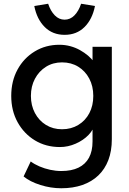

<svg xmlns="http://www.w3.org/2000/svg" viewBox="-20 -775 689 1025"><path d="M307 230Q251 230 195.5 212.5Q140 195 106 167L144 87Q164 102 191 113.5Q218 125 248 131.5Q278 138 307 138Q362 138 399 120Q436 102 455 67Q474 32 474 -20V-121L485 -114Q480 -83 452.5 -54.5Q425 -26 384 -8Q343 10 300 10Q225 10 166.5 -25.5Q108 -61 74 -122.5Q40 -184 40 -263Q40 -342 73.5 -403.5Q107 -465 165.5 -500.5Q224 -536 297 -536Q327 -536 355 -528.5Q383 -521 407 -507.5Q431 -494 450 -478Q469 -462 481 -444Q493 -426 496 -410L474 -402V-525H577V-32Q577 31 558.5 79.5Q540 128 505 161.5Q470 195 420 212.5Q370 230 307 230ZM311 -85Q360 -85 398 -108Q436 -131 457 -171Q478 -211 478 -263Q478 -315 456.5 -355.5Q435 -396 397.5 -419Q360 -442 311 -442Q263 -442 225.5 -418.5Q188 -395 166.5 -354.5Q145 -314 145 -263Q145 -212 166.5 -171.5Q188 -131 225.5 -108Q263 -85 311 -85ZM325 -589Q261 -589 219 -630.5Q177 -672 163 -743L237 -755Q250 -716 272.5 -693Q295 -670 325 -670Q355 -670 377.5 -693Q400 -716 413 -755L487 -743Q473 -672 431 -630.5Q389 -589 325 -589Z"/></svg>

Font: Lexend Medium
Style: Regular
Weight: 500
Designer: Bonnie Shaver-Troup, Thomas Jockin
Foundry: Lexend
Version: Version 1.005